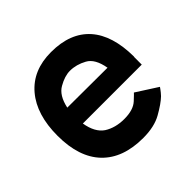

<svg xmlns="http://www.w3.org/2000/svg" viewBox="-144 -706 860 860"><g transform="rotate(-45 286.0 -276.0)"><path d="M530.3 -279.3Q530.3 -262.7 530.3 -230.5Q405.3 -230.5 157.2 -230.5Q168 -165 207 -138.7Q247.1 -113.3 302.7 -113.3Q360.4 -113.3 388.7 -139.6Q416 -165 417 -167Q450.2 -145.5 517.6 -102.5Q517.6 -101.6 510.7 -92.8Q503.9 -83 491.2 -69.3Q466.8 -45.9 419.9 -19.5Q374 6.8 302.7 6.8Q174.8 6.8 106.4 -64.5Q38.1 -135.7 38.1 -271.5Q38.1 -405.3 102.5 -481.4Q167 -557.6 282.2 -557.6Q282.2 -557.6 282.2 -557.6Q283.2 -557.6 283.2 -557.6Q404.3 -557.6 467.8 -486.3Q530.3 -416 531.2 -280.3Q531.2 -279.3 531.2 -279.3Q530.3 -279.3 530.3 -279.3ZM412.1 -329.1Q400.4 -396.5 362.3 -417Q323.2 -438.5 283.2 -438.5Q250 -438.5 210.9 -416Q171.9 -394.5 158.2 -330.1Q242.2 -330.1 412.1 -329.1Z"/></g></svg>

Font: Seiden_Sans_Regular
Style: Regular
Weight: 400
Designer: Kevin Beronilla
Version: Version 1.0